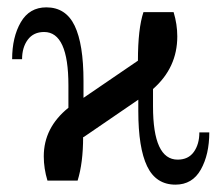

<svg xmlns="http://www.w3.org/2000/svg" viewBox="-20 -492 600 522"><path d="M207 -119 206 -120Q206 -49 191 -1H109Q99 -34 99 -67Q99 -145 166 -199V-260Q166 -405 100 -405Q71 -405 55.5 -384Q40 -363 40 -331H13Q13 -391 36.5 -431.5Q60 -472 106 -472Q159 -472 183 -422Q207 -372 207 -272V-226L355 -327Q355 -414 370 -459H452Q462 -426 462 -393Q462 -308 396 -250V-203Q396 -58 463 -58Q492 -58 507 -79Q522 -100 522 -132H549Q549 -72 526 -31Q503 10 457 10Q404 10 380 -40Q356 -90 356 -190V-221Z"/></svg>

Font: Libra Serif Modern
Style: Regular
Weight: 400
Designer: Stefan Peev, Context Ltd
Foundry: Stefan Peev, Context Ltd
Version: Version 1.000